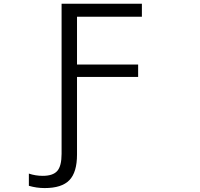

<svg xmlns="http://www.w3.org/2000/svg" viewBox="-20 -750 1040 997"><path d="M299.8 48.8V-730.5H716.8V-663.1H379.9V-415H697.3V-350.6H379.9V52.7Q379.9 144.5 340.3 185.5Q300.8 226.6 211.9 226.6Q169.9 226.6 129.9 214.8V151.4Q164.1 163.1 202.1 163.1Q254.9 163.1 277.3 137.7Q299.8 112.3 299.8 48.8Z"/></svg>

Font: GenEi Gothic M SemiLight
Style: Regular
Weight: 350
Designer: o_tamon (Modified); [Source Han Sans]
Ryoko NISHIZUKA  (kana & ideographs); Paul D. Hunt (Latin, Greek & Cyrillic); Wenl
Version: Version 1.1a;Original Version 1.004